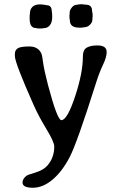

<svg xmlns="http://www.w3.org/2000/svg" viewBox="-20 -697 568 907"><path d="M120.6 -626 121.6 -635.7Q121.6 -652.8 133.3 -664.6Q145 -676.3 169.9 -676.3H173.3L175.3 -675.8L188 -674.8Q197.8 -672.4 200.2 -672.4Q224.6 -672.4 224.6 -643.1L226.1 -633.8Q226.1 -631.8 226.1 -629.9L226.6 -621.6V-617.7Q226.6 -590.8 215.3 -577.4Q204.1 -564 187 -564L177.2 -562.5H162.1L160.2 -563H156.7L149.9 -564.5Q120.1 -564.5 120.1 -607.9V-624ZM308.6 -627 309.6 -641.6Q309.6 -649.4 319.6 -662.1Q329.6 -674.8 345.7 -674.8Q350.1 -676.3 354.5 -676.3L365.7 -677.2L367.7 -676.8L382.3 -675.3Q384.3 -674.8 385.7 -674.8Q415 -674.8 415 -645L417.5 -630.4V-618.7L417 -616.7V-613.3Q416 -609.4 416 -600.3Q416 -591.3 404.5 -579.8Q393.1 -568.4 378.4 -568.4Q374.5 -567.4 373 -567.4L363.8 -566.4H354Q310.1 -566.4 310.1 -600.6Q309.1 -604.5 309.1 -606L308.1 -613.3V-625ZM50.3 -442.9Q50.3 -459 63 -468.3Q75.7 -477.5 118.7 -477.5Q161.6 -477.5 176.3 -441.9Q179.2 -435.1 183.8 -400.4Q188.5 -365.7 206.5 -296.4Q250.5 -129.4 270 -129.4Q297.4 -129.4 334.5 -240.7Q371.6 -352.1 371.6 -431.6Q371.6 -461.4 389.6 -471.9Q407.7 -482.4 440.4 -482.4Q483.9 -482.4 483.9 -451.2Q483.9 -427.2 466.6 -391.1Q449.2 -355 432.6 -302.2Q344.2 -22.5 309.3 44.9Q274.4 112.3 228.8 151.1Q183.1 189.9 134.8 189.9Q86.4 189.9 86.4 165Q86.4 147.9 105 133.3Q109.9 129.4 147.5 117.9Q185.1 106.4 203.6 85.4Q236.3 47.9 236.3 -4.4Q236.3 -26.4 199.5 -86.9Q162.6 -147.5 138.2 -202.6Q50.3 -400.4 50.3 -432.1Z"/></svg>

Font: Averia Gruesa Libre
Style: Regular
Weight: 400
Italic angle: -1.70001°
Version: Version 1.002